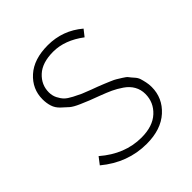

<svg xmlns="http://www.w3.org/2000/svg" viewBox="-159 -643 759 759"><g transform="rotate(-45 220.0 -263.5)"><path d="M228.5 12.7Q123 12.7 37.1 -58.6L59.6 -87.9Q138.7 -19.5 231.4 -19.5Q294.9 -19.5 329.6 -51.8Q364.3 -84 364.3 -130.9Q364.3 -155.3 353 -175.3Q341.8 -195.3 320.3 -210Q298.8 -224.6 279.8 -233.4Q260.7 -242.2 232.4 -252.9Q201.2 -264.6 190.9 -268.6Q180.7 -272.5 153.8 -284.2Q127 -295.9 115.7 -305.7Q104.5 -315.4 88.9 -330.1Q73.2 -344.7 67.4 -363.3Q61.5 -381.8 61.5 -403.3Q61.5 -460.9 105.5 -500.5Q149.4 -540 227.5 -540Q310.5 -540 374 -486.3L352.5 -459Q289.1 -506.8 224.6 -506.8Q163.1 -506.8 130.9 -477.1Q98.6 -447.3 98.6 -405.3Q98.6 -386.7 106.4 -371.1Q114.3 -355.5 124 -345.7Q133.8 -335.9 154.3 -325.2Q174.8 -314.5 187 -309.1Q199.2 -303.7 225.6 -293.9Q229.5 -293 250.5 -284.7Q271.5 -276.4 276.4 -274.4Q281.2 -272.5 299.8 -264.6Q318.4 -256.8 324.2 -252.9Q330.1 -249 344.7 -240.2Q359.4 -231.4 364.3 -224.6Q369.1 -217.8 378.9 -207Q388.7 -196.3 392.1 -185.5Q395.5 -174.8 398.4 -161.1Q401.4 -147.5 401.4 -132.8Q401.4 -71.3 355 -29.3Q308.6 12.7 228.5 12.7Z"/></g></svg>

Font: Gen Shin Gothic ExtraLight
Style: Regular
Weight: 100
Designer: [Source Han Sans]
Ryoko NISHIZUKA  (kana & ideographs); Paul D. Hunt (Latin, Greek & Cyrillic); Wenlong ZHANG  (bopomofo
Version: Version 1.002.20150607